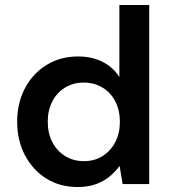

<svg xmlns="http://www.w3.org/2000/svg" viewBox="-20 -740 687 772"><path d="M292 12Q221 12 166.5 -22Q112 -56 80.5 -115.5Q49 -175 49 -251Q49 -326 80.5 -385.5Q112 -445 167.5 -479Q223 -513 294 -513Q350 -513 393 -491Q436 -469 460 -430V-720H580V0H473L461 -73Q445 -51 422 -31.5Q399 -12 367 0Q335 12 292 12ZM317 -92Q360 -92 392.5 -112.5Q425 -133 443.5 -168.5Q462 -204 462 -250Q462 -297 443.5 -332.5Q425 -368 392 -388Q359 -408 316 -408Q275 -408 242 -388Q209 -368 190.5 -332.5Q172 -297 172 -251Q172 -204 190.5 -168.5Q209 -133 242 -112.5Q275 -92 317 -92Z"/></svg>

Font: DM Sans 18pt SemiBold
Style: Regular
Weight: 600
Designer: Colophon Foundry, Jonny Pinhorn
Foundry: Colophon Foundry
Version: Version 4.004;gftools[0.9.30]